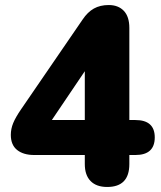

<svg xmlns="http://www.w3.org/2000/svg" viewBox="-20 -734 640 763"><path d="M406 9Q363 9 340 -14.5Q317 -38 317 -82V-118H116Q73 -118 48 -138Q23 -158 23 -198Q23 -222 32.5 -245Q42 -268 64 -300L308 -656Q328 -686 353 -700Q378 -714 412 -714Q450 -714 472 -691Q494 -668 494 -623V-257H518Q595 -257 595 -188Q595 -118 518 -118H494V-82Q494 9 406 9ZM317 -257V-451L186 -257Z"/></svg>

Font: Chiron GoRound TC H
Style: Regular
Weight: 900
Designer: Ryoko NISHIZUKA 西塚涼子 (kana, bopomofo & ideographs); Paul D. Hunt (Latin, Greek & Cyrillic); Sandoll Communications 산돌커뮤니
Foundry: Adobe
Version: Version 1.000;hotconv 1.1.1;makeotfexe 2.6.0